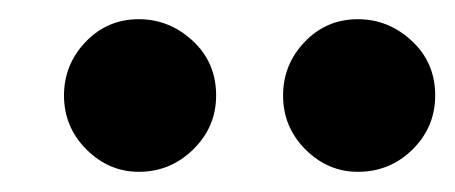

<svg xmlns="http://www.w3.org/2000/svg" viewBox="-20 -782 462 195"><path d="M343.5 -607.5Q313 -607.5 290.2 -630.2Q267.5 -653 267.5 -685Q267.5 -716.5 289.5 -739.5Q311.5 -762.5 343.5 -762.5Q374.5 -762.5 398.2 -740.5Q422 -718.5 422 -685Q422 -653 399 -630.2Q376 -607.5 343.5 -607.5ZM121 -607.5Q90.5 -607.5 67.8 -630.2Q45 -653 45 -685Q45 -716.5 67 -739.5Q89 -762.5 121 -762.5Q152 -762.5 175.8 -740.5Q199.5 -718.5 199.5 -685Q199.5 -653 176.2 -630.2Q153 -607.5 121 -607.5Z"/></svg>

Font: Edu AU VIC WA NT Pre
Style: Bold
Weight: 700
Designer: Tina and Corey Anderson, Eben Sorkin, Mirko Velimirovic
Foundry: Google for Education
Version: Version 1.001